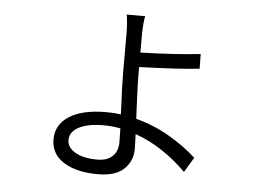

<svg xmlns="http://www.w3.org/2000/svg" viewBox="-49 -682 1099 807"><g transform="rotate(5 500.0 -278.5)"><path d="M397 -146Q333 -146 294.5 -126.5Q256 -107 256 -71Q256 -40 290.5 -20Q325 0 384 0Q425 0 447.5 -21.5Q470 -43 470 -80L469 -139Q435 -146 397 -146ZM525 -540V-464Q672 -468 778 -480L779 -418Q689 -408 525 -403V-372Q525 -344 527 -296Q529 -248 530 -224L532 -185Q608 -165 674 -126.5Q740 -88 789 -43L751 20Q708 -24 652.5 -61.5Q597 -99 535 -121L537 -59Q537 -7 501 27Q465 61 391 61Q301 61 247 27Q193 -7 193 -69Q193 -131 248 -166.5Q303 -202 404 -202Q439 -202 466 -198Q460 -320 460 -376V-539Q460 -561 458 -584.5Q456 -608 454 -618H532Q529 -608 527 -584.5Q525 -561 525 -540Z"/></g></svg>

Font: Sinter Normal
Style: Regular
Weight: 350
Foundry: Adobe & rsms
Version: Version 1.000